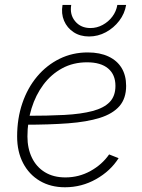

<svg xmlns="http://www.w3.org/2000/svg" viewBox="-20 -770 593 799"><path d="M250.5 9.3Q190.9 9.3 146 -17.1Q101.1 -43.5 76.2 -91.1Q51.3 -138.7 51.3 -202.1Q51.3 -276.9 73 -340.6Q94.7 -404.3 134.5 -451.7Q174.3 -499 228 -525.4Q281.7 -551.8 345.2 -551.8Q395.5 -551.8 431.4 -534.9Q467.3 -518.1 486.1 -487.1Q504.9 -456.1 504.9 -412.6Q504.9 -360.4 477.1 -328.4Q449.2 -296.4 395.5 -279.5Q341.8 -262.7 263.4 -256.8Q185.1 -251 84.5 -251L88.4 -288.1Q178.7 -288.1 248 -291.7Q317.4 -295.4 364.7 -307.9Q412.1 -320.3 436.3 -345.2Q460.4 -370.1 460.4 -412.6Q460.4 -459.5 429.9 -485.1Q399.4 -510.7 342.3 -510.7Q284.7 -510.7 238.8 -485.8Q192.9 -460.9 160.6 -417.7Q128.4 -374.5 111.3 -319.1Q94.2 -263.7 94.2 -202.1Q94.2 -152.3 112.8 -113.8Q131.3 -75.2 166.7 -53.5Q202.1 -31.7 252.4 -31.7Q308.1 -31.7 356.4 -58.3Q404.8 -85 434.1 -127.4L473.6 -111.8Q439.5 -58.1 379.6 -24.4Q319.8 9.3 250.5 9.3ZM350.6 -618.2Q313.5 -618.2 286.4 -636Q259.3 -653.8 246.6 -683.6Q233.9 -713.4 240.2 -749.5H276.4Q269.5 -709 293 -681.2Q316.4 -653.3 356.4 -653.3Q383.3 -653.3 407.2 -666.3Q431.2 -679.2 447.5 -700.9Q463.9 -722.7 468.3 -749.5H504.9Q499 -713.4 476.3 -683.6Q453.6 -653.8 420.7 -636Q387.7 -618.2 350.6 -618.2Z"/></svg>

Font: Inter 16pt ExtraLight
Style: Italic
Weight: 250
Italic angle: -9.3988°
Version: Version 4.001;git-66647c0bb